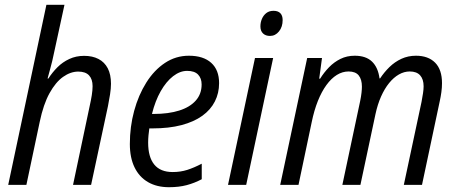

<svg xmlns="http://www.w3.org/2000/svg" viewBox="-20 -780 1927 810"><path d="M14.6 0 175.8 -759.8H252L208.5 -559.6Q205.1 -541.5 200.4 -522.7Q195.8 -503.9 190.7 -485.4Q185.5 -466.8 180.7 -448.7H184.1Q200.7 -474.6 222.4 -496.3Q244.1 -518.1 272.5 -531.2Q300.8 -544.4 335 -544.4Q370.1 -544.4 395.5 -531.2Q420.9 -518.1 434.6 -491.9Q448.2 -465.8 448.2 -426.8Q448.2 -406.7 444.3 -381.8Q440.4 -356.9 435.5 -332.5L364.3 0H288.1L358.4 -333Q363.8 -356.9 367.2 -378.2Q370.6 -399.4 370.6 -416.5Q370.6 -445.8 355.7 -461.9Q340.8 -478 310.1 -478Q277.8 -478 246.3 -455.8Q214.8 -433.6 189 -387Q163.1 -340.3 147.5 -265.6L91.3 0Z M692.9 9.8Q641.6 9.8 604.5 -11.7Q567.4 -33.2 547.6 -74Q527.8 -114.7 527.8 -172.4Q527.8 -245.1 545.9 -312Q564 -378.9 597.2 -431.6Q630.4 -484.4 676 -514.6Q721.7 -544.9 776.9 -544.9Q837.9 -544.9 871.1 -514.9Q904.3 -484.9 904.3 -429.2Q904.3 -387.2 886.5 -352.1Q868.7 -316.9 833.5 -291.5Q798.3 -266.1 745.6 -252.2Q692.9 -238.3 622.6 -238.3H609.9Q607.9 -224.1 606.4 -208.5Q605 -192.9 605 -178.2Q605 -117.2 630.9 -85.7Q656.7 -54.2 708.5 -54.2Q741.2 -54.2 769.8 -63.2Q798.3 -72.3 831.1 -89.4V-23.9Q800.8 -7.8 767.8 1Q734.9 9.8 692.9 9.8ZM621.1 -299.3H628.4Q690.4 -299.3 735.6 -313.5Q780.8 -327.6 805.7 -355.5Q830.6 -383.3 830.6 -423.8Q830.6 -449.7 815.7 -465.3Q800.8 -481 769.5 -481Q739.3 -481 710.2 -458.5Q681.2 -436 658 -395.3Q634.8 -354.5 621.1 -299.3Z M941.9 0 1055.7 -535.2H1132.3L1018.6 0ZM1119.1 -628.4Q1100.6 -628.4 1089.6 -638.9Q1078.6 -649.4 1078.6 -668.9Q1078.6 -685.5 1085 -700.4Q1091.3 -715.3 1103.5 -724.9Q1115.7 -734.4 1133.8 -734.4Q1152.8 -734.4 1162.6 -724.4Q1172.4 -714.4 1172.4 -695.3Q1172.4 -666.5 1157 -647.5Q1141.6 -628.4 1119.1 -628.4Z M1162.1 0 1275.9 -535.2H1338.4L1326.7 -448.2H1330.6Q1346.7 -474.1 1367.9 -496.1Q1389.2 -518.1 1416.3 -531.5Q1443.4 -544.9 1476.6 -544.9Q1523.9 -544.9 1549.6 -520Q1575.2 -495.1 1581.1 -449.2H1583.5Q1600.6 -475.1 1623 -497.1Q1645.5 -519 1673.6 -532Q1701.7 -544.9 1734.9 -544.9Q1786.6 -544.9 1815.7 -515.6Q1844.7 -486.3 1844.7 -429.2Q1844.7 -410.6 1842 -391.1Q1839.4 -371.6 1835 -352.1L1760.3 0H1683.6L1758.3 -350.1Q1762.2 -370.1 1764.6 -386.7Q1767.1 -403.3 1767.1 -416Q1767.1 -445.8 1752.4 -462.2Q1737.8 -478.5 1708.5 -478.5Q1685.1 -478.5 1662.8 -465.8Q1640.6 -453.1 1621.6 -429.7Q1602.5 -406.2 1587.6 -372.8Q1572.8 -339.4 1564 -298.3L1500.5 0H1424.3L1499.5 -354Q1503.4 -373 1505.1 -388.4Q1506.8 -403.8 1506.8 -414.6Q1506.8 -444.8 1493.4 -461.7Q1480 -478.5 1450.7 -478.5Q1424.8 -478.5 1401.1 -463.9Q1377.4 -449.2 1357.2 -421.4Q1336.9 -393.6 1321 -354Q1305.2 -314.5 1294.9 -264.2L1239.3 0Z"/></svg>

Font: Open Sans SemiCondensed
Style: Italic
Weight: 400
Width: 4
Italic angle: -12°
Designer: Monotype Design Team
Foundry: Monotype Imaging Inc.
Version: Version 3.000